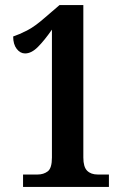

<svg xmlns="http://www.w3.org/2000/svg" viewBox="-20 -738 496 758"><path d="M71 0V-49H128Q152 -49 168.5 -61.5Q185 -74 185 -116V-621Q155 -578 129.5 -552.5Q104 -527 79 -527Q60 -527 46 -545Q32 -563 32 -594Q56 -602 86.5 -617.5Q117 -633 158 -669L215 -718H309V-116Q309 -79 324 -64Q339 -49 366 -49H410V0Z"/></svg>

Font: Noto Serif Armenian ExtraCondensed
Style: Bold
Weight: 700
Width: 2
Designer: Monotype Design Team
Foundry: Monotype Imaging Inc.
Version: Version 2.008; ttfautohint (v1.8.4.7-5d5b)